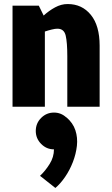

<svg xmlns="http://www.w3.org/2000/svg" viewBox="-20 -528 555 950"><path d="M473 0H313V-250Q313 -318 305 -352Q297 -386 264 -386Q253 -386 236.5 -382Q220 -378 202 -372V0H42V-500H172L196 -451Q222 -475 252.5 -491.5Q283 -508 314 -508H315Q386 -508 429.5 -454.5Q473 -401 473 -302V-250ZM247 211Q210 211 183.5 184Q157 157 157 120Q157 82 183.5 55.5Q210 29 247 29Q282 29 308 53V52Q341 80 353 116.5Q365 153 360.5 193.5Q356 234 340.5 274Q325 314 302 347.5Q279 381 254 402L178 342Q204 318 225.5 283.5Q247 249 247 211Z"/></svg>

Font: Epunda Sans ExtraBold
Style: Regular
Weight: 800
Designer: Simon Atzbach
Foundry: typofactur
Version: Version 2.204; ttfautohint (v1.8.4.7-5d5b)